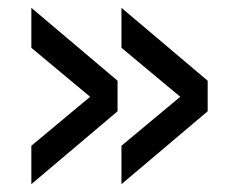

<svg xmlns="http://www.w3.org/2000/svg" viewBox="-20 -520 590 490"><path d="M60 -500 280 -314V-236L60 -50V-148L210 -273L60 -398ZM290 -500 510 -314V-236L290 -50V-148L440 -273L290 -398Z"/></svg>

Font: Golos Text
Style: Regular
Weight: 400
Designer: A.Korolkova, Vitaly Kuzmin
Foundry: ParaType Ltd
Version: Version 2.004